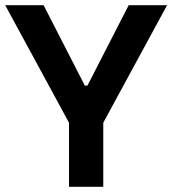

<svg xmlns="http://www.w3.org/2000/svg" viewBox="-26 -720 664 740"><path d="M142 -700 301 -390H311L470 -700H618L372 -247V0H240V-247L-6 -700Z"/></svg>

Font: Space Grotesk Variable
Style: Regular
Weight: 400
Designer: Florian Karsten (Space Grotesk), Colophon Foundry (Space Mono)
Foundry: Florian Karsten
Version: Version 1.106